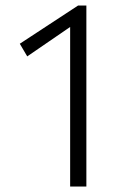

<svg xmlns="http://www.w3.org/2000/svg" viewBox="-20 -678 473 698"><path d="M294 -658V0H235V-580L79 -473L52 -519L264 -658Z"/></svg>

Font: Ysabeau Infant Semilight
Style: Regular
Weight: 300
Designer: Christian Thalmann (Catharsis Fonts)
Version: Version 0.003